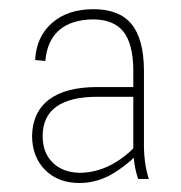

<svg xmlns="http://www.w3.org/2000/svg" viewBox="-20 -742 400 424"><path d="M274.4 -420.9V-586.9Q273.9 -645 252.7 -671.9Q231.4 -698.7 186.5 -699.2Q137.7 -698.7 110.8 -675.5Q84 -652.3 80.1 -607.4L57.6 -609.4Q60.1 -660.6 94.7 -691.2Q129.4 -721.7 186.5 -721.7Q243.2 -721.7 270.3 -689Q297.4 -656.2 297.9 -586.9V-433.6Q297.4 -407.7 300 -386.5Q302.7 -365.2 308.6 -346.7H285.2Q279.3 -363.3 276.6 -382.6Q273.9 -401.9 274.4 -420.9ZM279.3 -549.8V-528.3H195.3Q135.3 -528.3 104.7 -506.6Q74.2 -484.9 74.2 -441.4Q74.2 -404.8 96.2 -383.1Q118.2 -361.3 155.3 -360.4Q176.8 -360.4 197.8 -366.7Q218.8 -373 238.8 -385.7Q258.8 -398.4 277.3 -417L285.2 -402.3Q248.5 -367.7 218.5 -352.8Q188.5 -337.9 155.3 -337.9Q108.4 -337.9 79.8 -366.5Q51.3 -395 50.8 -441.4Q51.8 -494.6 88.4 -522.2Q125 -549.8 195.3 -549.8Z"/></svg>

Font: Inter Tight Thin
Style: Regular
Weight: 250
Designer: Rasmus Andersson
Foundry: rsms
Version: Version 3.004